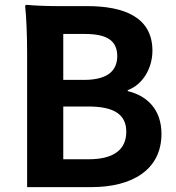

<svg xmlns="http://www.w3.org/2000/svg" viewBox="-20 -766 721 786"><path d="M91 -370V0H223H355C518 0 641 -69 641 -218C641 -317 583 -374 503 -393V-397C566 -420 604 -489 604 -558C604 -696 488 -741 336 -741H213C171 -741 121 -743 91 -746C88 -746 83 -746 83 -741C88 -695 91 -619 91 -556V-370ZM428 -465C407 -449 373 -439 326 -439H239V-533V-627H327C416 -627 460 -601 460 -536C460 -507 450 -482 428 -465ZM457 -142C431 -123 392 -114 342 -114H239V-222V-330H342C444 -330 497 -299 497 -227C497 -189 483 -160 457 -142Z"/></svg>

Font: GenSekiGothic2 TW B
Style: Regular
Weight: 700
Version: Version 2.100;PS 2.1;hotconv 16.6.51;makeotf.lib2.5.65220 DE